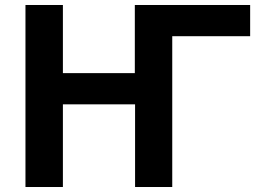

<svg xmlns="http://www.w3.org/2000/svg" viewBox="-20 -749 1039 769"><path d="M669.9 0H521V-331.1H231.9V0H82V-729H231.9V-456.1H520V-729H981.9V-604H669.9Z"/></svg>

Font: Miedinger*
Style: Bold
Weight: 700
Version: Version 001.000